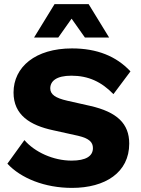

<svg xmlns="http://www.w3.org/2000/svg" viewBox="-20 -906 685 936"><path d="M512 -723 412 -886H246L146 -723H264L329 -815L394 -723ZM331 -670C152 -670 46 -579 46 -455C46 -345 127 -295 239 -271L361 -244C416 -231 433 -212 433 -184C433 -145 399 -123 329 -123C239 -123 149 -165 99 -223L16 -108C82 -37 198 10 331 10C493 10 610 -65 610 -206C610 -303 551 -360 419 -390L308 -415C250 -428 225 -446 225 -475C225 -510 254 -537 328 -537C411 -537 475 -507 533 -447L616 -558C547 -632 453 -670 331 -670Z"/></svg>

Font: Work Sans
Style: Bold
Weight: 700
Designer: Wei Huang
Foundry: Wei Huang
Version: Version 2.012